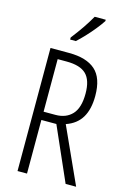

<svg xmlns="http://www.w3.org/2000/svg" viewBox="-140 -1011 712 1076"><g transform="rotate(15 216.5 -473.5)"><path d="M184 -714Q285 -714 336.5 -668.5Q388 -623 388 -519Q388 -442 359 -393.5Q330 -345 269 -324L416 0H355L218 -311H131V0H76V-714ZM183 -664H131V-359H200Q261 -359 296.5 -397Q332 -435 332 -518Q332 -595 297 -629.5Q262 -664 183 -664ZM334 -939Q319 -916 296 -887.5Q273 -859 248 -832.5Q223 -806 203 -788H170V-800Q201 -840 225 -875Q249 -910 270 -947H334Z"/></g></svg>

Font: Noto Sans Khmer ExtraCondensed Light
Style: Regular
Weight: 300
Width: 2
Designer: Danh Hong and the Monotype Design Team
Foundry: Monotype Imaging Inc.
Version: Version 2.004; ttfautohint (v1.8.4.7-5d5b)